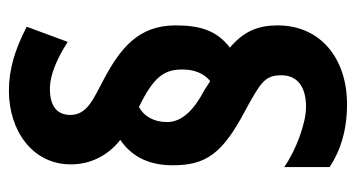

<svg xmlns="http://www.w3.org/2000/svg" viewBox="-204 -594 799 431"><g transform="rotate(-90 195.5 -378.5)"><path d="M40 -390C40 -316 66 -279 160 -229C228 -192 242 -183 242 -146C242 -112 218 -91 171 -91C134 -91 73 -114 36 -140V-38C74 -13 120 1 177 1C278 1 354 -57 354 -155C354 -198 341 -231 304 -262C344 -292 354 -332 354 -384C354 -467 303 -508 231 -546C190 -568 153 -582 153 -620C153 -651 174 -666 212 -666C242 -666 278 -651 317 -626L351 -718C299 -745 255 -758 207 -758C119 -758 42 -706 42 -619C42 -576 61 -536 97 -508C56 -480 40 -439 40 -390ZM137 -403C137 -430 148 -454 171 -466C239 -433 255 -409 255 -369C255 -344 248 -322 229 -306L209 -319C165 -342 137 -369 137 -403Z"/></g></svg>

Font: Noto Sans Gurmukhi UI ExtraCondensed
Style: Bold
Weight: 700
Width: 2
Designer: Jelle Bosma - Monotype Design Team
Foundry: Monotype Imaging Inc.
Version: Version 2.004